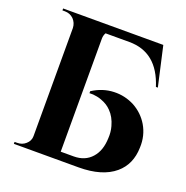

<svg xmlns="http://www.w3.org/2000/svg" viewBox="-126 -817 906 933"><g transform="rotate(20 327.5 -350.0)"><path d="M44 0V-10H57Q83 -10 101 -26Q121 -43 121 -68V-627Q120 -653 102 -672Q83 -690 57 -690H44V-700H562L608 -496H598Q547 -657 402 -657H279Q271 -643 271 -627V-42H338Q397 -42 431 -81Q464 -118 466 -183Q468 -215 460 -243Q448 -287 421 -314Q400 -336 369 -347Q357 -352 345 -354Q334 -356 324 -357H305V-367Q357 -401 416 -403Q472 -405 522 -379Q571 -352 599 -305Q629 -254 626 -192Q624 -105 565 -55Q500 0 378 0Z"/></g></svg>

Font: Cinzel Bold(RUS BY LYAJKA)
Style: Regular
Weight: 700
Designer: Natanael Gama
Version: Version 1.001;PS 001.001;hotconv 1.0.56;makeotf.lib2.0.21325